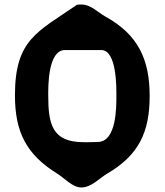

<svg xmlns="http://www.w3.org/2000/svg" viewBox="-20 -774 727 848"><path d="M46 -353C46 -193 95 -92 233 -7C264 12 300 54 339 54C383 54 417 15 453 -7C594 -89 641 -192 641 -350C641 -513 589 -621 447 -700C412 -719 382 -754 340 -754C337 -754 323 -754 320 -753C146 -633 46 -600 46 -353ZM193 -353C193 -390 191 -553 267 -553H427C497 -553 494 -383 494 -350C494 -302 495 -149 413 -147C404 -146 360 -146 350 -146C211 -146 193 -224 193 -353Z"/></svg>

Font: Asimov Print
Style: Regular
Weight: 500
Designer: Google
Version: Version 2.000980: 2014